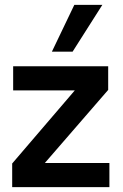

<svg xmlns="http://www.w3.org/2000/svg" viewBox="-20 -768 505 788"><path d="M30 0V-97L287 -397H34V-496H424V-399L164 -99H429V0ZM193 -556 285 -748H400L278 -556Z"/></svg>

Font: Host Grotesk SemiBold
Style: Regular
Weight: 600
Designer: Doukan Karapınar
Foundry: Element Type
Version: Version 1.003